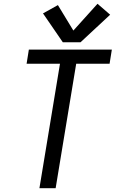

<svg xmlns="http://www.w3.org/2000/svg" viewBox="-20 -998 616 1018"><path d="M189 0H275L384 -660H561L573 -735H133L121 -660H298ZM313 -774H407L564 -920L497 -978L369 -836L287 -971L208 -927Z"/></svg>

Font: Iosevka Sparkle
Style: Italic
Weight: 400
Italic angle: -9°
Designer: Belleve Invis
Foundry: Belleve Invis
Version: Version 4.5.0; ttfautohint (v1.8.3)